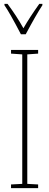

<svg xmlns="http://www.w3.org/2000/svg" viewBox="-20 -972 254 992"><path d="M37 0V-19L95 -22V-691L37 -695V-714H177V-695L121 -691V-22L177 -19V0ZM199 -945Q165 -893 113 -795H88Q29 -908 3 -945V-952H19Q66 -889 101 -826Q133 -882 183 -952H199Z"/></svg>

Font: Noto Sans Display Thin Cond
Style: Regular
Weight: 250
Width: 3
Designer: Monotype Design team
Foundry: Monotype Imaging Inc.
Version: Version 1.000